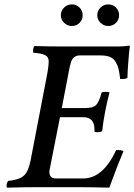

<svg xmlns="http://www.w3.org/2000/svg" viewBox="-20 -858 615 880"><path d="M263.2 -362.8H371.1Q406.2 -362.8 420.2 -376.5Q434.1 -390.1 445.8 -434.1Q451.7 -437 463.9 -437Q477.5 -437 481.9 -434.1Q458 -343.3 448.2 -256.8Q439.9 -252 425.8 -252Q420.9 -252 413.1 -253.9V-264.2Q413.1 -320.8 361.8 -320.8H254.9L206.1 -73.2Q206.1 -56.2 213.1 -48.1Q220.2 -40 236.8 -40H360.8Q452.1 -40 512.2 -169.9Q534.2 -171.9 545.9 -165Q519 -102.1 481 2Q479 2 457 1.5Q435.1 1 405.5 0.5Q376 0 356 0H139.2Q96.2 0 12.2 2Q8.8 -3.9 10.5 -12.7Q12.2 -21.5 17.1 -28.8Q68.4 -33.7 89.4 -53Q110.4 -72.3 120.1 -122.1L196.8 -521Q203.1 -554.7 203.1 -578.1Q203.1 -596.7 187 -605.2Q170.9 -613.8 132.8 -616.2Q130.4 -624 132.3 -634Q134.3 -644 137.2 -647Q203.6 -645 259.8 -645H523.9Q547.9 -645 570.8 -648.9Q575.2 -648.9 575.2 -645Q573.2 -637.2 568.8 -583.7Q564.5 -530.3 564 -501Q551.8 -494.1 530.8 -496.1Q527.3 -525.4 523.2 -542.5Q519 -559.6 509.5 -575.2Q500 -590.8 483.2 -597.4Q466.3 -604 439.9 -604H346.2Q311.5 -604 303.2 -564.9L298.8 -547.9ZM425.8 -788.1Q425.8 -808.6 440.7 -823.2Q455.6 -837.9 476.1 -837.9Q497.1 -837.9 511.5 -823.5Q525.9 -809.1 525.9 -788.1Q525.9 -767.6 511.5 -753.2Q497.1 -738.8 476.1 -738.8Q456.1 -738.8 440.9 -753.4Q425.8 -768.1 425.8 -788.1ZM258.8 -788.1Q258.8 -808.6 273.7 -823.2Q288.6 -837.9 309.1 -837.9Q330.1 -837.9 344.5 -823.5Q358.9 -809.1 358.9 -788.1Q358.9 -767.6 344.5 -753.2Q330.1 -738.8 309.1 -738.8Q289.1 -738.8 273.9 -753.4Q258.8 -768.1 258.8 -788.1Z"/></svg>

Font: Common Serif Medium
Style: Italic
Weight: 500
Italic angle: -12°
Designer: Philipp H. Poll, Khaled Hosny
Foundry: Stefan Peev, Context Ltd.
Version: Version 1.026